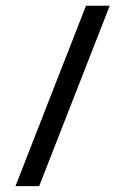

<svg xmlns="http://www.w3.org/2000/svg" viewBox="-20 -328 469 666"><path d="M115.9 317.6 360.6 -308.1H278.2L33.7 317.6Z"/></svg>

Font: Estedad-FD VF
Style: Regular
Weight: 100
Designer: Amin Abedi
Version: Version 7.3